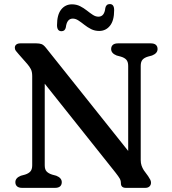

<svg xmlns="http://www.w3.org/2000/svg" viewBox="-20 -910 832 930"><path d="M279.2 -27.6Q279.2 -14.6 271.1 -7.3Q262.9 0 246 0H87.6Q71 0 62.7 -7.3Q54.4 -14.6 54.4 -27.6Q54.4 -48.2 81 -58.8L101 -64.2Q118.3 -69.6 127.1 -79.5Q136 -89.3 136 -109.4V-541.2Q136 -562.7 129.4 -575.2Q122.9 -587.8 111.2 -601.2L70.2 -647.8Q61.6 -657.5 56.7 -663.9Q51.8 -670.4 51.8 -678.8Q51.8 -688.5 58.8 -694.2Q65.9 -700 78.8 -700H156.2Q170.9 -700 181.2 -696.3Q191.5 -692.6 203 -677.8L621.9 -152.6L600.9 -101.6V-590.6Q600.9 -610.7 591.9 -620.7Q582.9 -630.7 565 -635.8L545 -641.2Q518.4 -651.8 518.4 -672.4Q518.4 -685.4 526.7 -692.7Q535 -700 551.6 -700H710Q726.9 -700 735.1 -692.7Q743.2 -685.4 743.2 -672.4Q743.2 -651.8 716.6 -641.2L696.6 -635.8Q678.9 -630.5 670.3 -620.7Q661.6 -610.9 661.6 -590.6V-135Q661.6 -119.5 665.7 -107.9Q669.7 -96.2 676.4 -85.6L697.6 -56.6Q704.8 -45.7 708.1 -39.1Q711.4 -32.4 711.4 -25Q711.4 -14 704.1 -7Q696.7 0 683.2 0H590.2Q565.6 0 565.6 -22.4Q565.6 -35.2 560 -45Q554.5 -54.7 539.8 -73.6L165.1 -544.2L196.7 -576.2V-109.4Q196.7 -89.1 205.7 -79.6Q214.6 -70 232.6 -64.2L252.6 -58.8Q279.2 -48.2 279.2 -27.6ZM460.6 -760.1Q439 -760.1 421.3 -769Q403.5 -778 388.5 -790Q373.4 -802 359.8 -810.9Q346.1 -819.9 332.6 -819.9Q303.9 -819.9 298.9 -777.5Q294.9 -758.8 277.8 -758.8Q256.2 -758.8 256.2 -788.3Q256.2 -838.6 276.3 -863.8Q296.4 -889 328.5 -889Q350.1 -889 367.9 -880.1Q385.6 -871.1 400.7 -859.1Q415.7 -847.1 429.4 -838.2Q443 -829.2 456.8 -829.2Q485.8 -829.2 490.2 -871.5Q494.2 -890.3 512.1 -890.3Q532.9 -890.3 532.9 -860.7Q532.9 -810.4 512.7 -785.3Q492.5 -760.1 460.6 -760.1Z"/></svg>

Font: Fraunces SuperSoft 9pt
Style: Regular
Weight: 900
Version: Version 1.000;[b76b70a41]